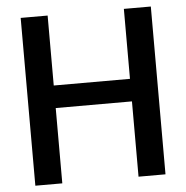

<svg xmlns="http://www.w3.org/2000/svg" viewBox="-52 -773 798 823"><g transform="rotate(-5 347.0 -361.0)"><path d="M627 0V-722H511V-421H183V-722H67V0H183V-324H511V0Z"/></g></svg>

Font: Perun Medium
Style: Regular
Weight: 500
Foundry: Copyright (c) Stefan Peev, Context Ltd, 2016
Version: Version 1.089